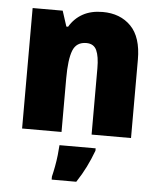

<svg xmlns="http://www.w3.org/2000/svg" viewBox="-55 -703 727 878"><g transform="rotate(5 309.0 -264.0)"><path d="M381 -656Q462 -656 511 -606Q560 -556 560 -453V-93H379V-397Q379 -452 366 -480Q353 -508 319 -508Q273 -508 257 -467Q241 -426 241 -339V-93H60V-646H198L221 -575H229Q252 -614 290 -635Q328 -656 381 -656ZM403 -21Q388 19 370.5 54.5Q353 90 328 128H215V114Q220 94 225 67.5Q230 41 233 14Q236 -13 237 -32H403Z"/></g></svg>

Font: Noto Sans Telugu UI SemiCondensed Black
Style: Regular
Weight: 900
Width: 4
Designer: Jelle Bosma - Monotype Design Team
Foundry: Monotype Imaging Inc.
Version: Version 2.005; ttfautohint (v1.8.4.7-5d5b)